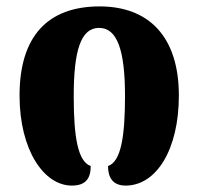

<svg xmlns="http://www.w3.org/2000/svg" viewBox="-20 -570 619 599"><path d="M204 9C249 9 263 -15 263 -52C223 -66 210 -142 210 -270C210 -412 232 -483 289 -483C346 -483 370 -413 370 -270C370 -146 358 -66 317 -52C317 -16 332 9 372 9C467 9 538 -102 538 -272C538 -457 443 -550 291 -550C129 -550 41 -457 41 -272C41 -102 117 9 204 9Z"/></svg>

Font: Noto Serif Georgian SemiCondensed ExtraBold
Style: Regular
Weight: 800
Width: 4
Designer: Monotype Design Team, Akaki Razmadze
Foundry: Google LLC
Version: Version 2.003